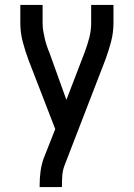

<svg xmlns="http://www.w3.org/2000/svg" viewBox="-20 -550 540 775"><path d="M140 205V198Q140 170 143.5 143Q147 116 156 90L203 -29L95 -308Q82 -343 72 -380.5Q62 -418 62 -457V-530H152V-457Q152 -441 154.5 -425.5Q157 -410 160.5 -395Q164 -380 169 -365Q174 -350 180 -336L248 -147L321 -337Q321 -337 321 -337Q321 -337 321 -337Q332 -366 340 -396Q348 -426 348 -457V-530H438V-457Q438 -418 428 -380.5Q418 -343 405 -308L240 119Q233 138 231.5 158Q230 178 230 198V205Z"/></svg>

Font: iosevka_custom_sans_ss08 Md
Style: Regular
Weight: 500
Designer: Belleve Invis
Foundry: Belleve Invis
Version: Version 10.3.0; ttfautohint (v1.8.3)